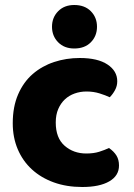

<svg xmlns="http://www.w3.org/2000/svg" viewBox="-20 -733 534 768"><path d="M326 -367Q301 -367 278.5 -359Q256 -351 239.5 -335.5Q223 -320 213 -297Q203 -274 203 -243Q203 -181 238.5 -150Q274 -119 325 -119Q355 -119 377 -126Q399 -133 416 -141Q436 -127 446 -110.5Q456 -94 456 -71Q456 -30 417 -7.5Q378 15 309 15Q246 15 195 -3.5Q144 -22 107.5 -55.5Q71 -89 51 -136Q31 -183 31 -240Q31 -306 52.5 -355.5Q74 -405 111 -437Q148 -469 196.5 -485Q245 -501 299 -501Q371 -501 410 -475Q449 -449 449 -408Q449 -389 440 -372.5Q431 -356 419 -344Q402 -352 378 -359.5Q354 -367 326 -367ZM188 -626Q188 -663 212.5 -688Q237 -713 277 -713Q319 -713 343.5 -688Q368 -663 368 -626Q368 -589 343.5 -564Q319 -539 277 -539Q237 -539 212.5 -564Q188 -589 188 -626Z"/></svg>

Font: BALOOCHETTANREGULAR
Style: Book
Weight: 400
Designer: Maithili Shingre and Ek Type
Foundry: Ek Type
Version: Version 1.100;PS 1.000;hotconv 1.0.88;makeotf.lib2.5.647800;